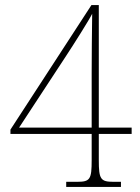

<svg xmlns="http://www.w3.org/2000/svg" viewBox="-20 -734 550 754"><path d="M240 0H455V-20H426C375 -20 368 -30 368 -105V-208H497V-233H368V-714H339L21 -225V-208H340V-105C340 -30 334 -20 283 -20H240ZM55 -233 238 -512C269 -559 331 -657 342 -680C341 -617 340 -506 340 -448V-233Z"/></svg>

Font: Noto Serif Tamil SemiCondensed Thin
Style: Regular
Weight: 100
Width: 4
Designer: Indian Type Foundry, Tom Grace, and the Monotype Design Team
Foundry: Monotype Imaging Inc.
Version: Version 2.004